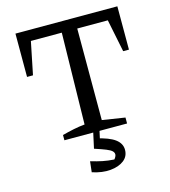

<svg xmlns="http://www.w3.org/2000/svg" viewBox="-127 -759 967 1092"><g transform="rotate(-15 356.0 -213.5)"><path d="M666 -658V-403H632L593 -595H413V-56L547 -35V0H178V-31Q212 -40 245.5 -47Q279 -54 312 -57L322 -595H140L101 -403H66V-658ZM281 216 288 153Q325 164 356.5 170.5Q388 177 424 179Q429 174 433 166Q437 158 437 152Q437 141 427.5 132Q418 123 394.5 113.5Q371 104 328 90L353 36Q429 53 463 78.5Q497 104 497 141Q497 180 467 203Q437 226 388 230.5Q339 235 281 216ZM351 -15H388L365 90H328Z"/></g></svg>

Font: Piazzolla Thin Medium
Style: Regular
Weight: 500
Version: Version 2.005